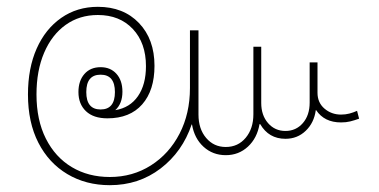

<svg xmlns="http://www.w3.org/2000/svg" viewBox="-20 -557 1112 563"><path d="M302 -14Q232 -14 177.5 -46.5Q123 -79 92.5 -138.5Q62 -198 62 -280Q62 -357 87.5 -414.5Q113 -472 159.5 -504.5Q206 -537 267 -537Q342 -537 387.5 -489.5Q433 -442 433 -364Q433 -292 397 -251Q361 -210 295 -210Q254 -210 232 -231Q210 -252 210 -287Q210 -320 227.5 -340Q245 -360 275 -360Q304 -360 321.5 -340.5Q339 -321 339 -288Q339 -253 318 -234Q361 -241 384.5 -275Q408 -309 408 -363Q408 -431 369.5 -472Q331 -513 267 -513Q213 -513 172.5 -484Q132 -455 109.5 -402.5Q87 -350 87 -280Q87 -205 114.5 -150.5Q142 -96 190.5 -67Q239 -38 302 -38Q369 -38 422.5 -72Q476 -106 506.5 -165Q537 -224 537 -299V-468H562V-221Q562 -179 584.5 -152.5Q607 -126 642 -126Q678 -126 700.5 -153Q723 -180 723 -222V-420H746V-255Q746 -219 766 -196Q786 -173 817 -173Q848 -173 868 -196Q888 -219 888 -256V-374H911V-285Q911 -256 931.5 -238.5Q952 -221 980 -221Q993 -221 1004.5 -224Q1016 -227 1027 -232L1033 -209Q1019 -204 1007 -201Q995 -198 980 -198Q931 -198 907 -234H906Q901 -197 876.5 -173.5Q852 -150 817 -150Q768 -150 743 -193H741Q734 -152 707 -127Q680 -102 642 -102Q604 -102 577 -126.5Q550 -151 543 -192H542Q515 -112 451 -63Q387 -14 302 -14ZM275 -236Q317 -236 317 -287Q317 -338 275 -338Q233 -338 233 -287Q233 -236 275 -236Z"/></svg>

Font: Noto Sans Lao Looped Condensed Thin
Style: Regular
Weight: 100
Width: 3
Designer: Mark Frömberg, Ben Mitchell
Foundry: The Fontpad Ltd
Version: Version 1.002; ttfautohint (v1.8.4.7-5d5b)